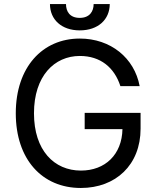

<svg xmlns="http://www.w3.org/2000/svg" viewBox="-20 -930 784 960"><path d="M582 -499.3H678.3C652 -640.3 533.4 -737.2 378.9 -737.2C192.1 -737.2 58.9 -594.1 58.9 -363.6C58.9 -133.5 190.3 9.9 384.2 9.9C558.6 9.9 682.9 -105.5 682.9 -286.6V-365.8H403.4V-284.4H592.3C589.8 -157.3 506 -77.1 384.6 -77.1C251.1 -77.1 149.9 -177.9 149.9 -363.6C149.9 -549.4 251.4 -650.2 379.3 -650.2C482.2 -650.2 551.8 -592.7 582 -499.3ZM229.8 -909.8C229.8 -832.4 287.6 -778.1 378.6 -778.1C470.9 -778.1 528.4 -832.4 528.8 -909.8H448.2C448.2 -873.2 428.3 -840.6 378.6 -840.6C328.5 -840.6 310 -873.2 310 -909.8Z"/></svg>

Font: GiG Sans Text
Style: Regular
Weight: 400
Designer: Andreas Faust
Version: Version 1.100;FEAKit 1.0